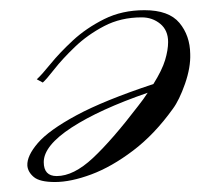

<svg xmlns="http://www.w3.org/2000/svg" viewBox="-20 -352 394 377"><path d="M87.9 5.4Q58.1 5.4 46.4 -4.4Q34.7 -14.2 33.7 -26.9Q32.7 -45.9 54.2 -71Q75.7 -96.2 129.9 -125.5Q184.1 -154.8 281.2 -187Q298.3 -214.4 304.2 -234.1Q310.1 -253.9 310.1 -269.5Q310.1 -292.5 294.7 -305.2Q279.3 -317.9 258.3 -317.9Q217.3 -317.9 184.6 -300.8Q151.9 -283.7 127.2 -260Q102.5 -236.3 86.7 -216.1Q70.8 -195.8 64 -189.9L52.2 -196.3Q61.5 -204.6 79.1 -226.3Q96.7 -248 123 -272.5Q149.4 -296.9 184.6 -314.5Q219.7 -332 263.7 -332Q311.5 -332 332.3 -307.1Q353 -282.2 353.5 -246.1Q354.5 -219.7 343.3 -187.5Q332 -155.3 319.3 -138.2Q283.2 -87.9 241.2 -56.2Q199.2 -24.4 159.2 -9.5Q119.1 5.4 87.9 5.4ZM91.3 -6.3Q124.5 -6.3 162.4 -41.7Q200.2 -77.1 251 -143.6Q262.2 -157.7 270 -169.9Q175.3 -137.2 120.6 -101.6Q65.9 -65.9 65.9 -33.7Q65.9 -6.3 91.3 -6.3Z"/></svg>

Font: Pinyon Script
Style: Regular
Weight: 400
Designer: Nicole Fally, Eben Sorkin
Foundry: Sorkin Type Co.
Version: Version 1.008; ttfautohint (v1.8.4.7-5d5b)